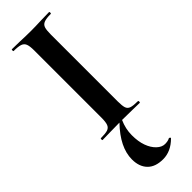

<svg xmlns="http://www.w3.org/2000/svg" viewBox="-296 -642 935 935"><g transform="rotate(-45 171.0 -175.0)"><path d="M297.9 0Q265.6 0 249 -1L178.2 -2Q159.2 40 159.2 84Q159.2 127.9 170.7 159.4Q182.1 190.9 202.1 210Q222.2 229 243.2 229Q264.2 229 275.9 222.2H277.8Q280.8 222.2 283.4 225.1Q286.1 228 283.2 230Q238.3 274.9 184.8 274.9Q131.3 274.9 103.8 246.3Q76.2 217.8 76.2 168Q76.2 85 160.2 -2L92.8 -1Q73.7 0 42 0Q40 0 40 -6.1Q40 -12.2 42 -12.2Q74.2 -12.2 89.1 -17.1Q104 -22 109.6 -36.4Q115.2 -50.8 115.2 -81.1V-543.9Q115.2 -573.7 109.6 -587.9Q104 -602.1 89.1 -607.4Q74.2 -612.8 42 -612.8Q40 -612.8 40 -618.9Q40 -625 42 -625L96.2 -624Q142.1 -622.1 171.4 -622.1Q200.7 -622.1 247.1 -624L297.9 -625Q300.8 -625 300.8 -618.9Q300.8 -612.8 297.9 -612.8Q267.1 -612.8 252 -606.9Q236.8 -601.1 231.9 -586.4Q227.1 -571.8 227.1 -542V-81.1Q227.1 -50.3 231.9 -36.1Q236.8 -22 251.5 -17.1Q266.1 -12.2 297.9 -12.2Q300.8 -12.2 300.8 -6.1Q300.8 0 297.9 0Z"/></g></svg>

Font: Cormorant-Bold
Style: Bold
Weight: 700
Designer: Christian Thalmann (Catharsis Fonts)
Version: Version 3.000